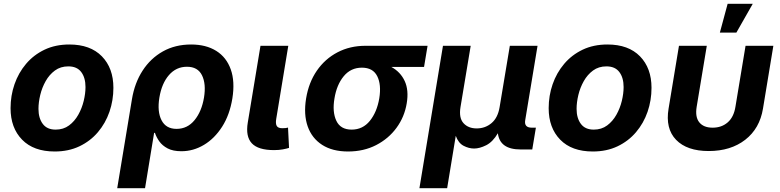

<svg xmlns="http://www.w3.org/2000/svg" viewBox="-20 -787 4109 1011"><path d="M268.1 10.7Q157.2 10.7 96.4 -51.5Q35.6 -113.8 35.6 -217.3Q35.6 -283.2 56.4 -343.3Q77.1 -403.3 117.2 -450.7Q157.2 -498 214.6 -525.4Q272 -552.7 345.2 -552.7Q455.6 -552.7 516.4 -490.5Q577.1 -428.2 577.1 -324.7Q577.1 -258.8 556.4 -198.5Q535.6 -138.2 495.6 -91.1Q455.6 -43.9 398.2 -16.6Q340.8 10.7 268.1 10.7ZM272.9 -104.5Q314 -104.5 343.5 -126.5Q373 -148.4 392.3 -182.9Q411.6 -217.3 420.9 -256.1Q430.2 -294.9 430.2 -328.6Q430.2 -377.9 407.7 -407.7Q385.3 -437.5 339.8 -437.5Q298.8 -437.5 269.3 -415.8Q239.7 -394 220.5 -359.9Q201.2 -325.7 191.9 -286.9Q182.6 -248 182.6 -213.9Q182.6 -165 205.1 -134.8Q227.5 -104.5 272.9 -104.5Z M597.2 204.1 674.8 -264.6Q689 -350.6 731 -415.3Q772.9 -480 837.9 -516.4Q902.8 -552.7 986.3 -552.7Q1064.9 -552.7 1118.7 -519Q1172.4 -485.4 1195.1 -421.6Q1217.8 -357.9 1203.6 -269Q1189.5 -182.1 1149.7 -119.9Q1109.9 -57.6 1054 -24.2Q998 9.3 935.1 9.3Q890.6 9.3 862.5 -5.6Q834.5 -20.5 818.8 -42.7Q803.2 -64.9 795.9 -87.4H791.5L743.7 204.1ZM909.7 -108.4Q966.8 -108.4 1004.4 -154.3Q1042 -200.2 1054.2 -273.4Q1065.9 -345.2 1043.7 -390.4Q1021.5 -435.5 964.4 -435.5Q907.7 -435.5 869.6 -391.6Q831.5 -347.7 819.3 -273.4Q807.1 -199.2 830.6 -153.8Q854 -108.4 909.7 -108.4Z M1422.9 3.4Q1339.4 3.4 1305.9 -32.5Q1272.5 -68.4 1284.7 -141.6L1351.6 -545.9H1498L1434.6 -161.6Q1430.2 -135.7 1437.3 -123.8Q1444.3 -111.8 1466.8 -111.8Q1478.5 -111.8 1485.1 -112.8Q1491.7 -113.8 1496.6 -115.2L1502 -8.3Q1490.2 -4.4 1469.7 -0.5Q1449.2 3.4 1422.9 3.4Z M1813 10.7Q1730.5 10.7 1676.3 -24.2Q1622.1 -59.1 1600.1 -121.8Q1578.1 -184.6 1591.8 -268.6Q1605.5 -352.5 1648.4 -414.8Q1691.4 -477.1 1757.1 -511.5Q1822.8 -545.9 1904.8 -545.9H2231.4L2212.9 -434.6H2040.5Q2088.9 -408.2 2111.1 -360.1Q2133.3 -312 2121.6 -242.7Q2109.9 -171.4 2067.9 -114Q2025.9 -56.6 1960.4 -22.9Q1895 10.7 1813 10.7ZM1885.7 -430.7Q1827.1 -430.7 1790 -385.7Q1752.9 -340.8 1741.2 -269Q1729 -197.8 1751 -151.1Q1772.9 -104.5 1831.5 -104.5Q1890.1 -104.5 1927.5 -150.6Q1964.8 -196.8 1977.1 -269Q1988.8 -341.3 1966.3 -386Q1943.8 -430.7 1885.7 -430.7Z M2188.5 204.1 2312.5 -545.9H2458.5L2404.8 -223.1Q2395.5 -166 2420.7 -138.4Q2445.8 -110.8 2490.2 -110.8Q2535.2 -110.8 2568.4 -138.9Q2601.6 -167 2610.8 -223.1L2664.6 -545.9H2810.5L2745.6 -154.3Q2738.8 -114.7 2780.3 -114.7H2801.8L2782.7 0H2721.2Q2611.8 0 2601.6 -85.4Q2574.7 -39.6 2540 -22.2Q2505.4 -4.9 2476.6 -4.9Q2448.7 -4.9 2421.1 -19.3Q2393.6 -33.7 2379.9 -71.8L2334.5 204.1Z M3101.6 10.7Q2990.7 10.7 2929.9 -51.5Q2869.1 -113.8 2869.1 -217.3Q2869.1 -283.2 2889.9 -343.3Q2910.6 -403.3 2950.7 -450.7Q2990.7 -498 3048.1 -525.4Q3105.5 -552.7 3178.7 -552.7Q3289.1 -552.7 3349.9 -490.5Q3410.6 -428.2 3410.6 -324.7Q3410.6 -258.8 3389.9 -198.5Q3369.1 -138.2 3329.1 -91.1Q3289.1 -43.9 3231.7 -16.6Q3174.3 10.7 3101.6 10.7ZM3106.4 -104.5Q3147.5 -104.5 3177 -126.5Q3206.5 -148.4 3225.8 -182.9Q3245.1 -217.3 3254.4 -256.1Q3263.7 -294.9 3263.7 -328.6Q3263.7 -377.9 3241.2 -407.7Q3218.8 -437.5 3173.3 -437.5Q3132.3 -437.5 3102.8 -415.8Q3073.2 -394 3054 -359.9Q3034.7 -325.7 3025.4 -286.9Q3016.1 -248 3016.1 -213.9Q3016.1 -165 3038.6 -134.8Q3061 -104.5 3106.4 -104.5Z M3711.9 8.3Q3597.2 8.3 3540 -50.8Q3482.9 -109.9 3500.5 -215.3L3555.2 -545.9H3701.7L3648.4 -224.6Q3639.6 -170.4 3662.4 -142.6Q3685.1 -114.7 3732.4 -114.7Q3779.8 -114.7 3811.8 -142.6Q3843.8 -170.4 3852.5 -224.6L3905.8 -545.9H4052.2L3997.6 -215.3Q3980.5 -110.4 3904.1 -51Q3827.6 8.3 3711.9 8.3ZM3770.5 -615.2 3811.5 -767.1H3943.8L3857.4 -615.2Z"/></svg>

Font: Inter
Style: Bold Italic
Weight: 700
Italic angle: -9.39999°
Designer: Rasmus Andersson
Foundry: rsms
Version: Version 4.001;git-9221beed3